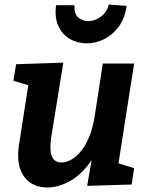

<svg xmlns="http://www.w3.org/2000/svg" viewBox="-20 -814 657 846"><path d="M189 12Q143 12 111.5 -10.5Q80 -33 67.5 -74.5Q55 -116 63 -172L108 -460L120 -434L39 -458L51 -531L259 -538L205 -205Q201 -173 203 -149Q205 -125 217 -111.5Q229 -98 250 -98Q271 -98 294 -110.5Q317 -123 337.5 -148.5Q358 -174 374 -213.5Q390 -253 398 -307L433 -534H571L499 -75L483 -100L571 -73L560 -1L364 5L394 -168L437 -242Q417 -154 376 -97.5Q335 -41 285.5 -14.5Q236 12 189 12ZM362 -623Q322 -623 288.5 -642Q255 -661 237.5 -698.5Q220 -736 227 -791H308Q306 -754 324.5 -737.5Q343 -721 368 -721Q398 -721 424.5 -740.5Q451 -760 459 -794L538 -788Q530 -732 502.5 -695.5Q475 -659 438 -641Q401 -623 362 -623Z"/></svg>

Font: Bitter Thin
Style: Bold Italic
Weight: 700
Italic angle: -9°
Version: Version 3.021